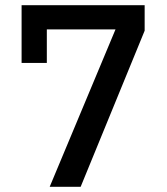

<svg xmlns="http://www.w3.org/2000/svg" viewBox="-20 -718 640 738"><path d="M171 0 424 -605H160V-476H63V-698H536V-600L290 0Z"/></svg>

Font: IBMPlexSans-Medium
Style: Regular
Weight: 500
Designer: Mike Abbink, Paul van der Laan, Pieter van Rosmalen
Foundry: Bold Monday
Version: Version 3.1